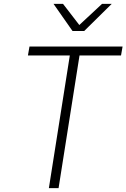

<svg xmlns="http://www.w3.org/2000/svg" viewBox="-20 -970 652 990"><path d="M232 0 340 -684H124L132 -730H612L604 -684H390L282 0ZM354 -810 256 -950H305L389 -841L506 -950H556L414 -810Z"/></svg>

Font: JetBrains Mono NL Thin
Style: Italic
Weight: 100
Italic angle: -9°
Monospace: yes
Designer: Philipp Nurullin, Konstantin Bulenkov
Foundry: JetBrains
Version: Version 2.305; ttfautohint (v1.8.4.7-5d5b)